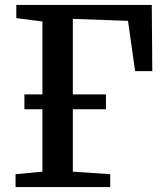

<svg xmlns="http://www.w3.org/2000/svg" viewBox="-20 -763 666 783"><path d="M43.5 0V-52.5L153 -63V-675.5L46.5 -689V-743H599L601 -473H531L502 -678L277 -686V-63L429.5 -52.5V0ZM79.5 -317.5V-378H412V-317.5Z"/></svg>

Font: Merriweather 20pt SemiBold
Style: Regular
Weight: 600
Version: Version 2.100